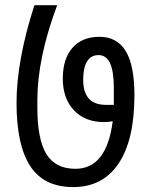

<svg xmlns="http://www.w3.org/2000/svg" viewBox="-20 -725 597 757"><path d="M510 -349.7Q510 -172.9 447.4 -80.1Q384.9 12.6 268.9 12.6Q152.9 12.6 99 -70.4Q45.2 -153.3 45.2 -319.5Q45.2 -485.7 115.6 -704.6H205.5Q127.3 -496.1 127.3 -330.1V-300.6Q127.3 -175.5 162.9 -117.5Q198.5 -59.5 277.6 -59.5Q400.5 -59.5 424.4 -247.2Q410.9 -243.7 389.7 -243.7Q315.4 -243.7 271.5 -290.2Q227.6 -336.7 227.6 -415.1Q227.6 -493.5 265.9 -536.7Q304.1 -579.9 372.5 -579.9Q440.9 -579.9 475.5 -523.9Q510 -467.9 510 -349.7ZM398.8 -311.5H428.8V-376.2Q428.8 -444 413.8 -475.9Q398.8 -507.8 368.6 -507.8Q338.4 -507.8 323.2 -482.8Q308 -457.9 308 -409.9Q308 -361.9 329.9 -336.7Q351.9 -311.5 398.8 -311.5Z"/></svg>

Font: Puralecka Narrow
Style: Regular
Weight: 400
Designer: Hector Gatti, Marcela Romero, Pablo Cosgaya and Nicolas Silva
Version: Version 1.004;PS 001.004;hotconv 1.0.70;makeotf.lib2.5.58329